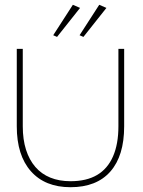

<svg xmlns="http://www.w3.org/2000/svg" viewBox="-20 -767 598 801"><path d="M274 14Q168 14 109 -52.5Q50 -119 50 -240V-563H75V-240Q75 -185 88.5 -142.5Q102 -100 127.5 -70.5Q153 -41 190 -26Q227 -11 274 -11Q341 -11 385 -37Q429 -63 451.5 -114.5Q474 -166 474 -240V-563H498V-240Q498 -117 440.5 -51.5Q383 14 274 14ZM202 -620 284 -747 314 -734 218 -613ZM312 -620 394 -747 424 -734 328 -613Z"/></svg>

Font: Darker Grotesque Light Light
Style: Regular
Weight: 300
Version: Version 1.000;gftools[0.9.28]